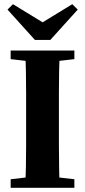

<svg xmlns="http://www.w3.org/2000/svg" viewBox="-20 -899 407 919"><path d="M31 0V-41L160 -56H206L336 -41V0ZM101 0Q103 -46 104 -98Q105 -150 105 -204Q105 -258 105 -310V-350Q105 -401 105 -454.5Q105 -508 104 -559.5Q103 -611 101 -657H266Q264 -612 263 -560Q262 -508 262 -455Q262 -402 262 -350V-311Q262 -259 262 -205Q262 -151 263 -99Q264 -47 265 0ZM31 -616V-657H336V-616L206 -601H160ZM42 -879 217 -772H151L326 -879L352 -853L221 -708H147L16 -853Z"/></svg>

Font: Source Serif 4 36pt
Style: Bold
Weight: 700
Designer: Frank Grießhammer
Foundry: Adobe Systems Incorporated
Version: Version 4.004;hotconv 1.0.116;makeotfexe 2.5.65601